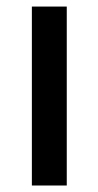

<svg xmlns="http://www.w3.org/2000/svg" viewBox="-20 -571 303 591"><path d="M78.1 0V-550.8H185.5V0Z"/></svg>

Font: Gothic A1 SemiBold
Style: Regular
Weight: 600
Version: Version 2.50